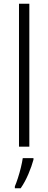

<svg xmlns="http://www.w3.org/2000/svg" viewBox="-20 -780 256 1021"><path d="M136 0H81V-760H136ZM158 69Q149 103 131 145.5Q113 188 90 221H59V211Q66 195 75 167.5Q84 140 91 111Q98 82 101 61H158Z"/></svg>

Font: Noto Sans Gurmukhi UI SemiCondensed Light
Style: Regular
Weight: 300
Width: 4
Designer: Jelle Bosma - Monotype Design Team
Foundry: Monotype Imaging Inc.
Version: Version 2.004; ttfautohint (v1.8.4.7-5d5b)